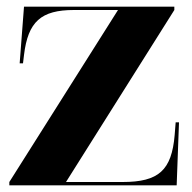

<svg xmlns="http://www.w3.org/2000/svg" viewBox="-20 -556 576 576"><path d="M8 0H510L517 -189H507L504 -151C495 -45 456 -10 348 -10H178L503 -526V-536H52L39 -366H49L52 -391C64 -491 103 -526 202 -526H334L8 -10Z"/></svg>

Font: Noto Serif Display ExtraBold
Style: Regular
Weight: 800
Designer: Monotype Design Team
Foundry: Monotype Imaging Inc.
Version: Version 2.009